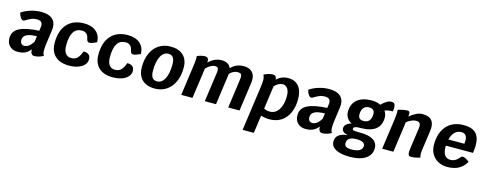

<svg xmlns="http://www.w3.org/2000/svg" viewBox="-28 -1414 6199 2447"><g transform="rotate(15 3071.5 -190.5)"><path d="M478 -207Q468 -138 468 -98Q468 -54 485 -27Q462 -13 428.5 -3Q395 7 367 7Q341 7 328.5 -11.5Q316 -30 315 -68Q285 -28 245.5 -9Q206 10 145 10Q84 10 43 -28Q2 -66 2 -134Q2 -226 88.5 -269.5Q175 -313 346 -321L353 -373Q354 -380 354 -392Q354 -423 336 -438.5Q318 -454 278 -454Q239 -454 205.5 -439.5Q172 -425 129 -398Q122 -394 115 -394Q96 -394 78.5 -418Q61 -442 51 -481Q91 -512 163 -536Q235 -560 311 -560Q406 -560 454.5 -520Q503 -480 503 -407Q503 -385 501 -373ZM325 -171 335 -246Q234 -243 194.5 -218Q155 -193 155 -150Q155 -120 169 -103Q183 -86 211 -86Q271 -86 325 -171Z M575 -225Q575 -385 654 -472.5Q733 -560 876 -560Q977 -560 1036 -509.5Q1095 -459 1096 -370Q1058 -352 1038.5 -345.5Q1019 -339 1001 -339Q985 -339 976 -349Q967 -359 963 -381Q947 -464 873 -464Q798 -464 761.5 -406.5Q725 -349 725 -231Q725 -162 751.5 -126Q778 -90 829 -90Q876 -90 905.5 -117.5Q935 -145 960 -213Q1053 -213 1053 -132Q1053 -91 1024 -58.5Q995 -26 943 -8Q891 10 825 10Q705 10 640 -51Q575 -112 575 -225Z M1152 -225Q1152 -385 1231 -472.5Q1310 -560 1453 -560Q1554 -560 1613 -509.5Q1672 -459 1673 -370Q1635 -352 1615.5 -345.5Q1596 -339 1578 -339Q1562 -339 1553 -349Q1544 -359 1540 -381Q1524 -464 1450 -464Q1375 -464 1338.5 -406.5Q1302 -349 1302 -231Q1302 -162 1328.5 -126Q1355 -90 1406 -90Q1453 -90 1482.5 -117.5Q1512 -145 1537 -213Q1630 -213 1630 -132Q1630 -91 1601 -58.5Q1572 -26 1520 -8Q1468 10 1402 10Q1282 10 1217 -51Q1152 -112 1152 -225Z M1728 -214Q1728 -318 1763.5 -396.5Q1799 -475 1864.5 -517.5Q1930 -560 2017 -560Q2127 -560 2186.5 -503Q2246 -446 2246 -340Q2246 -236 2210 -156.5Q2174 -77 2108.5 -33.5Q2043 10 1957 10Q1847 10 1787.5 -48.5Q1728 -107 1728 -214ZM2097 -346Q2097 -464 2014 -464Q1950 -464 1913.5 -395Q1877 -326 1877 -205Q1877 -145 1897.5 -115.5Q1918 -86 1961 -86Q2024 -86 2060.5 -156Q2097 -226 2097 -346Z M3130 -419Q3130 -397 3128 -385L3074 0H2925L2978 -382Q2981 -402 2981 -417Q2981 -445 2968.5 -455.5Q2956 -466 2925 -466Q2869 -466 2821 -415Q2821 -408 2820 -404L2764 0H2616L2671 -392Q2673 -414 2673 -420Q2673 -445 2662.5 -455.5Q2652 -466 2627 -466Q2574 -466 2510 -402L2453 0H2305L2354 -353Q2370 -455 2370 -500Q2370 -519 2367 -528Q2389 -539 2418.5 -546.5Q2448 -554 2472 -554Q2499 -554 2510.5 -538Q2522 -522 2520 -485Q2563 -525 2603.5 -542.5Q2644 -560 2692 -560Q2738 -560 2769 -541.5Q2800 -523 2814 -488Q2879 -560 2982 -560Q3052 -560 3091 -523Q3130 -486 3130 -419Z M3758 -333Q3758 -228 3723 -150.5Q3688 -73 3623 -31.5Q3558 10 3470 10Q3411 10 3357 -8L3324 228H3176L3256 -346Q3266 -417 3266 -450Q3266 -493 3249 -520Q3279 -536 3311.5 -545Q3344 -554 3372 -554Q3412 -554 3418 -499Q3479 -560 3571 -560Q3659 -560 3708.5 -500Q3758 -440 3758 -333ZM3610 -332Q3610 -395 3586.5 -430.5Q3563 -466 3522 -466Q3494 -466 3465 -451Q3436 -436 3413 -409V-407L3371 -105Q3406 -86 3449 -86Q3523 -86 3566.5 -153Q3610 -220 3610 -332Z M4278 -207Q4268 -138 4268 -98Q4268 -54 4285 -27Q4262 -13 4228.5 -3Q4195 7 4167 7Q4141 7 4128.5 -11.5Q4116 -30 4115 -68Q4085 -28 4045.5 -9Q4006 10 3945 10Q3884 10 3843 -28Q3802 -66 3802 -134Q3802 -226 3888.5 -269.5Q3975 -313 4146 -321L4153 -373Q4154 -380 4154 -392Q4154 -423 4136 -438.5Q4118 -454 4078 -454Q4039 -454 4005.5 -439.5Q3972 -425 3929 -398Q3922 -394 3915 -394Q3896 -394 3878.5 -418Q3861 -442 3851 -481Q3891 -512 3963 -536Q4035 -560 4111 -560Q4206 -560 4254.5 -520Q4303 -480 4303 -407Q4303 -385 4301 -373ZM4125 -171 4135 -246Q4034 -243 3994.5 -218Q3955 -193 3955 -150Q3955 -120 3969 -103Q3983 -86 4011 -86Q4071 -86 4125 -171Z M4965 -495Q4893 -495 4859 -476Q4886 -436 4886 -391Q4886 -289 4820 -236.5Q4754 -184 4626 -184Q4576 -184 4554.5 -177Q4533 -170 4530 -153Q4528 -141 4535.5 -135Q4543 -129 4565.5 -127Q4588 -125 4637 -125Q4748 -125 4806 -88Q4864 -51 4864 19Q4864 108 4789 157.5Q4714 207 4581 207Q4462 207 4397 171.5Q4332 136 4332 71Q4332 -37 4482 -52V-55Q4446 -62 4426 -80Q4406 -98 4406 -124Q4406 -153 4431 -176Q4456 -199 4497 -210Q4456 -230 4434 -264.5Q4412 -299 4412 -343Q4412 -446 4480 -503Q4548 -560 4671 -560Q4736 -560 4788 -535Q4818 -568 4852.5 -588.5Q4887 -609 4916 -609Q4944 -609 4956.5 -594Q4969 -579 4969 -544Q4969 -518 4965 -495ZM4734 -398Q4734 -466 4661 -466Q4614 -466 4588.5 -435Q4563 -404 4563 -348Q4563 -313 4580.5 -296.5Q4598 -280 4635 -280Q4684 -280 4709 -310Q4734 -340 4734 -398ZM4486 53Q4486 84 4509.5 97.5Q4533 111 4584 111Q4649 111 4685.5 89Q4722 67 4722 27Q4722 -33 4608 -33Q4486 -33 4486 53Z M5455 -138Q5448 -93 5448 -66Q5448 -38 5457 -17Q5394 5 5332 5Q5314 5 5305.5 -7.5Q5297 -20 5297 -48Q5297 -67 5302 -102L5339 -363Q5342 -383 5342 -398Q5342 -429 5328 -442.5Q5314 -456 5282 -456Q5231 -456 5160 -405L5104 0H4956L5008 -370Q5021 -468 5021 -500Q5021 -518 5018 -531Q5098 -554 5143 -554Q5160 -554 5167.5 -545Q5175 -536 5175 -517Q5175 -512 5173 -496L5171 -483Q5229 -527 5266.5 -543.5Q5304 -560 5343 -560Q5492 -560 5492 -420Q5492 -406 5488 -372Z M5730 -248V-227Q5730 -161 5755.5 -124.5Q5781 -88 5828 -88Q5866 -88 5893 -103Q5920 -118 5953 -157Q5962 -168 5975 -168Q5992 -168 6015.5 -156Q6039 -144 6063 -123Q6024 -55 5963.5 -22.5Q5903 10 5815 10Q5746 10 5692.5 -19.5Q5639 -49 5609.5 -102Q5580 -155 5580 -224Q5580 -327 5616.5 -403Q5653 -479 5721 -519.5Q5789 -560 5882 -560Q5994 -560 6045.5 -508.5Q6097 -457 6097 -346Q6097 -308 6087 -248ZM5741 -332H5952Q5955 -355 5955 -374Q5955 -466 5877 -466Q5827 -466 5792 -431Q5757 -396 5741 -332Z"/></g></svg>

Font: Krub
Style: Bold Italic
Weight: 700
Italic angle: -8°
Designer: Ekaluck Peanpanawate
Foundry: Cadson Demak Co.,Ltd.
Version: Version 1.000; ttfautohint (v1.6)